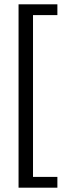

<svg xmlns="http://www.w3.org/2000/svg" viewBox="-20 -700 321 890"><path d="M246 170H66V-680H246V-630H133V120H246Z"/></svg>

Font: Gemunu Libre ExtraLight Light
Style: Regular
Weight: 300
Version: Version 1.100